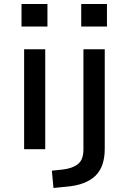

<svg xmlns="http://www.w3.org/2000/svg" viewBox="-20 -742 627 955"><path d="M87 -610V-722H216V-610ZM100 0V-497H205V0ZM384 -610V-722H512V-610ZM246 193 238 107 294 101Q342 95 368.5 73.5Q395 52 395 1V-497H501V-2Q501 41 490 74.5Q479 108 456 131Q433 154 396 168.5Q359 183 306 187Z"/></svg>

Font: Nunito Sans 7pt SemiExpanded Medium
Style: Regular
Weight: 500
Width: 6
Designer: Vernon Adams
Foundry: Vernon Adams
Version: Version 3.101;gftools[0.9.27]